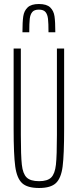

<svg xmlns="http://www.w3.org/2000/svg" viewBox="-20 -930 388 958"><path d="M48 -286V-688H84V-256Q84 -153 89 -108Q94 -63 113 -44.5Q132 -26 175 -26Q217 -26 235.5 -44.5Q254 -63 259 -108Q264 -153 264 -256V-688H300V-286Q300 -158 292.5 -99.5Q285 -41 259 -16.5Q233 8 175 8Q116 8 90 -16.5Q64 -41 56 -99.5Q48 -158 48 -286ZM256 -769H222Q222 -814 219.5 -836Q217 -858 207 -870Q197 -882 174 -882Q151 -882 141 -870Q131 -858 128.5 -836.5Q126 -815 126 -769H92Q92 -820 96 -848Q100 -876 118 -893Q136 -910 174 -910Q213 -910 230.5 -893Q248 -876 252 -848.5Q256 -821 256 -769Z"/></svg>

Font: Saira Ultra Condensed Thin
Style: Regular
Weight: 100
Width: 1
Designer: Hector Gatti with collaboration of the Omnibus-Type team
Foundry: Omnibus-Type
Version: Version 1.001; ttfautohint (v1.8)